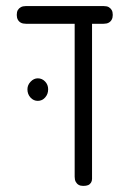

<svg xmlns="http://www.w3.org/2000/svg" viewBox="-20 -600 435 630"><path d="M65 -522Q55 -522 48.5 -525.5Q42 -529 38.5 -535.5Q35 -542 35 -551Q35 -561 38.5 -567Q42 -573 48.5 -576.5Q55 -580 64 -580H321Q331 -580 337 -576.5Q343 -573 346.5 -567Q350 -561 350 -551Q350 -542 346.5 -535.5Q343 -529 336.5 -525.5Q330 -522 320 -522ZM253 10Q244 10 238 6.5Q232 3 228.5 -3.5Q225 -10 225 -20V-523H282V-13Q282 -6 278.5 -0.5Q275 5 269 7.5Q263 10 253 10ZM104 -269Q90 -269 80 -280Q70 -291 70 -307Q70 -321 80.5 -332Q91 -343 104 -343Q118 -343 128 -332.5Q138 -322 138 -307Q138 -291 128 -280Q118 -269 104 -269Z"/></svg>

Font: Fredoka Condensed Light
Style: Regular
Weight: 300
Width: 3
Designer: Ben Nathan
Foundry: Milena B. Brandão, Ben Nathan
Version: Version 2.001